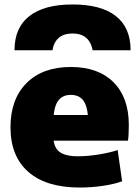

<svg xmlns="http://www.w3.org/2000/svg" viewBox="-20 -830 623 860"><path d="M305 -810Q433 -810 499 -758Q565 -706 565 -605H395Q388 -642 365.5 -661Q343 -680 305 -680Q267 -680 244 -661Q221 -642 215 -605H45Q45 -706 111.5 -758Q178 -810 305 -810ZM337 10Q187 10 107 -60Q27 -130 27 -260Q27 -386 99 -458Q171 -530 297 -530Q420 -530 488.5 -461.5Q557 -393 557 -270Q557 -252 556 -230Q555 -208 553 -200H137V-315H398L375 -280Q375 -345 356.5 -375Q338 -405 297 -405Q257 -405 238 -375Q219 -345 219 -280V-220Q219 -172 245 -151Q271 -130 329 -130Q372 -130 422 -138Q472 -146 507 -158L527 -18Q492 -5 440.5 2.5Q389 10 337 10Z"/></svg>

Font: M PLUS 1 Black
Style: Regular
Weight: 900
Designer: Coji Morishita
Foundry: UNDERFOREST DESIGN
Version: Version 1.001